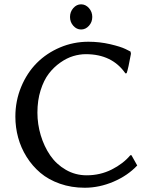

<svg xmlns="http://www.w3.org/2000/svg" viewBox="-20 -860 717 897"><path d="M588.9 -134.8H594.2L621.1 -86.9Q576.7 -39.6 510.3 -11.2Q443.8 17.1 376 17.1Q313.5 17.1 260 -1.7Q206.5 -20.5 168.7 -52.5Q130.9 -84.5 104.2 -127.2Q77.6 -169.9 64.7 -217.5Q51.8 -265.1 51.8 -314.9Q51.8 -388.7 78.9 -454.1Q106 -519.5 151.9 -565.7Q197.8 -611.8 260.5 -638.4Q323.2 -665 393.1 -665Q445.3 -665 494.4 -653.6Q543.5 -642.1 566.4 -630.9L589.8 -619.1L591.8 -608.9Q579.6 -540.5 571.8 -518.1L565.9 -517.1Q503.9 -606.9 380.9 -606.9Q352.1 -606.9 322 -597.9Q292 -588.9 261.7 -567.6Q231.4 -546.4 208 -515.9Q184.6 -485.4 169.7 -438.2Q154.8 -391.1 154.8 -334Q154.8 -279.8 170.4 -227.8Q186 -175.8 214.6 -134Q243.2 -92.3 287.6 -66.7Q332 -41 384.8 -41Q448.2 -41 502 -68.1Q555.7 -95.2 588.9 -134.8ZM322.5 -739.5Q307.1 -756.8 307.1 -780.8Q307.1 -804.7 322.5 -822.3Q337.9 -839.8 358.9 -839.8Q379.9 -839.8 395.5 -822.3Q411.1 -804.7 411.1 -780.8Q411.1 -756.8 395.5 -739.5Q379.9 -722.2 358.9 -722.2Q337.9 -722.2 322.5 -739.5Z"/></svg>

Font: Linear Smooth Low Contrast
Style: Regular
Weight: 500
Designer: Philipp H. Poll, Flanker
Foundry: Philipp H. Poll, reworked by Flanker
Version: Version 1.010 | FøM Fix